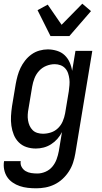

<svg xmlns="http://www.w3.org/2000/svg" viewBox="-31 -795 551 1038"><path d="M165 223Q142 223 119.5 220.5Q97 218 76 211Q55 204 37 191.5Q19 179 7.5 161.5Q-4 144 -8.5 121.5Q-13 99 -9 76H81Q78 93 86 107.5Q94 122 107.5 130Q121 138 137.5 140.5Q154 143 171 143Q193 143 215 133.5Q237 124 252 106Q267 88 275 66Q283 44 287 22L304 -81Q294 -61 279 -44Q264 -27 245 -15Q226 -3 205 2.5Q184 8 163 8Q136 8 112 0Q88 -8 70.5 -25.5Q53 -43 43.5 -66.5Q34 -90 30.5 -115.5Q27 -141 28.5 -167.5Q30 -194 34 -221L54 -341Q58 -363 64 -385Q70 -407 80 -428Q90 -449 105 -468Q120 -487 139.5 -501Q159 -515 182 -521.5Q205 -528 227 -528Q252 -528 276.5 -520.5Q301 -513 318 -497Q335 -481 345 -459Q355 -437 359 -412L377 -520H468L376 36Q372 60 364 84.5Q356 109 341.5 131.5Q327 154 307 172.5Q287 191 263 202.5Q239 214 214 218.5Q189 223 165 223ZM201 -72Q223 -72 244.5 -79Q266 -86 282.5 -102Q299 -118 308 -139Q317 -160 321 -182L341 -302Q343 -318 344.5 -335Q346 -352 344 -368Q342 -384 337 -399Q332 -414 321.5 -425.5Q311 -437 296 -442.5Q281 -448 265 -448Q242 -448 219.5 -439Q197 -430 180.5 -412Q164 -394 155.5 -372Q147 -350 143 -327L123 -207Q120 -192 119 -176Q118 -160 120.5 -144.5Q123 -129 129 -115.5Q135 -102 145.5 -91.5Q156 -81 171 -76.5Q186 -72 201 -72ZM242 -600 172 -740 227 -770 302 -661 414 -775 461 -735 344 -600Z"/></svg>

Font: Iosevka Medium Oblique
Style: Regular
Weight: 500
Italic angle: -9°
Monospace: yes
Designer: Belleve Invis
Foundry: Belleve Invis
Version: Version 32.5.0; ttfautohint (v1.8.4)